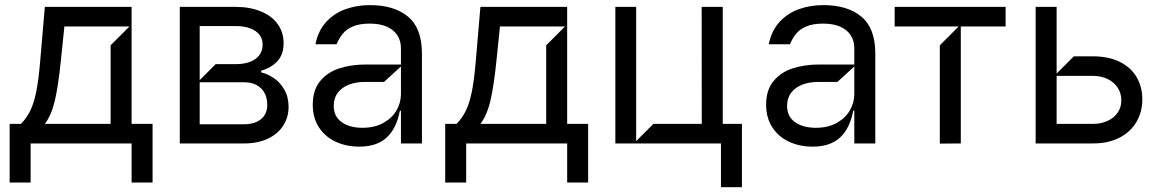

<svg xmlns="http://www.w3.org/2000/svg" viewBox="-20 -573 4632 767"><path d="M102.3 156.2H18.5V-78.1H63.9Q87 -102.3 101.2 -131.4Q115.4 -160.5 124.8 -206.9Q134.2 -253.2 140.6 -329.5L159.1 -545.5H505.7V-78.1H589.5V156.2H505.7V0H102.3ZM421.9 -78.1V-392L497.2 -467.3H237.2L223 -329.5Q213.1 -231.9 199.4 -172.4Q185.7 -112.9 159.1 -78.1Z M698.2 0V-545.5H921.2Q979 -545.5 1022.5 -527.3Q1066.1 -509.2 1089.5 -476.6Q1112.9 -443.9 1112.9 -400.6Q1112.9 -354.8 1087.9 -328.3Q1062.9 -301.8 1023.4 -290.8V-283.7Q1049 -278.1 1074 -261Q1099.1 -244 1115.9 -214.8Q1132.8 -185.7 1132.8 -146.3Q1132.8 -104.4 1111.3 -71Q1089.8 -37.6 1049.7 -18.8Q1009.6 0 955.3 0ZM777.7 -468.8V-252.8L841.6 -316.8H921.2Q971.6 -316.8 1000.4 -337.5Q1029.1 -358.3 1029.1 -394.9Q1029.1 -429.3 1000.4 -449Q971.6 -468.8 921.2 -468.8ZM777.7 -244.3V-76.7H955.3Q998.2 -76.7 1022.9 -97.1Q1047.6 -117.5 1047.6 -153.4Q1047.6 -195.7 1022.9 -220Q998.2 -244.3 955.3 -244.3Z M1229.4 -154.8Q1229.4 -213.8 1259.4 -249.6Q1289.4 -285.5 1337 -300.4Q1384.6 -315.3 1441.1 -315.3H1581.7V-380.7Q1581.7 -409.4 1567.6 -431.6Q1553.6 -453.8 1525.7 -466.3Q1497.9 -478.7 1457.4 -478.7Q1416.9 -478.7 1390.6 -467.7Q1364.3 -456.7 1349.6 -438.7Q1334.9 -420.8 1324.6 -396.3H1240.1Q1251.1 -451.3 1283.9 -486.3Q1316.8 -521.3 1361.9 -536.9Q1407 -552.6 1457.4 -552.6Q1554.7 -552.6 1610.1 -506.4Q1665.5 -460.2 1665.5 -359.4V0H1581.7V-130.7H1577.4Q1563.9 -59.7 1524.5 -23.4Q1485.1 12.8 1415.5 12.8Q1362.9 12.8 1320.5 -7.1Q1278.1 -27 1253.7 -65Q1229.4 -103 1229.4 -154.8ZM1581.7 -197.4V-307.5L1514.2 -245.7H1436.8Q1402.7 -245.7 1374.5 -235.1Q1346.2 -224.4 1329.7 -202.9Q1313.2 -181.5 1313.2 -150.6Q1312.9 -108.3 1344.5 -85.4Q1376.1 -62.5 1428.3 -62.5Q1475.9 -62.5 1510.7 -81.5Q1545.5 -100.5 1563.6 -131.4Q1581.7 -162.3 1581.7 -197.4Z M1842.3 156.2H1758.5V-78.1H1804Q1827.1 -102.3 1841.3 -131.4Q1855.5 -160.5 1864.9 -206.9Q1874.3 -253.2 1880.7 -329.5L1899.1 -545.5H2245.7V-78.1H2329.5V156.2H2245.7V0H1842.3ZM2161.9 -78.1V-392L2237.2 -467.3H1977.3L1963.1 -329.5Q1953.1 -231.9 1939.5 -172.4Q1925.8 -112.9 1899.1 -78.1Z M2860.1 0H2438.2V-545.5H2521.3V-9.2L2590.2 -78.1H2783.4L2783 -545.5H2867.2V-78.1H2943.9V174.7H2860.1Z M3040.5 -154.8Q3040.5 -213.8 3070.5 -249.6Q3100.5 -285.5 3148.1 -300.4Q3195.7 -315.3 3252.1 -315.3H3392.8V-380.7Q3392.8 -409.4 3378.7 -431.6Q3364.7 -453.8 3336.8 -466.3Q3308.9 -478.7 3268.5 -478.7Q3228 -478.7 3201.7 -467.7Q3175.4 -456.7 3160.7 -438.7Q3146 -420.8 3135.7 -396.3H3051.1Q3062.1 -451.3 3095 -486.3Q3127.8 -521.3 3172.9 -536.9Q3218 -552.6 3268.5 -552.6Q3365.8 -552.6 3421.2 -506.4Q3476.6 -460.2 3476.6 -359.4V0H3392.8V-130.7H3388.5Q3375 -59.7 3335.6 -23.4Q3296.2 12.8 3226.6 12.8Q3174 12.8 3131.6 -7.1Q3089.1 -27 3064.8 -65Q3040.5 -103 3040.5 -154.8ZM3392.8 -197.4V-307.5L3325.3 -245.7H3247.9Q3213.8 -245.7 3185.5 -235.1Q3157.3 -224.4 3140.8 -202.9Q3124.3 -181.5 3124.3 -150.6Q3123.9 -108.3 3155.5 -85.4Q3187.1 -62.5 3239.3 -62.5Q3286.9 -62.5 3321.7 -81.5Q3356.5 -100.5 3374.6 -131.4Q3392.8 -162.3 3392.8 -197.4Z M3818.2 0 3734.4 0.7V-392L3809.7 -467.3H3554V-545.5H3997.2V-467.3H3818.2Z M4117.2 0V-545.5H4201V-279.1L4269.9 -348H4345.9Q4408.4 -348 4452.9 -326Q4497.5 -304 4520.4 -265.1Q4543.3 -226.2 4543.3 -176.1Q4543.3 -126.4 4520.2 -86.5Q4497.2 -46.5 4452.6 -23.3Q4408 0 4345.9 0ZM4345.9 -78.1Q4378.6 -78.1 4404.5 -90Q4430.4 -101.9 4445 -123.2Q4459.5 -144.5 4459.5 -171.9Q4459.5 -200.3 4445 -222.7Q4430.4 -245 4404.5 -257.5Q4378.6 -269.9 4345.9 -269.9H4201V-78.1Z"/></svg>

Font: Riot Sans
Style: Regular
Weight: 400
Designer: Rasmus Andersson
Foundry: rsms
Version: Version 4.001